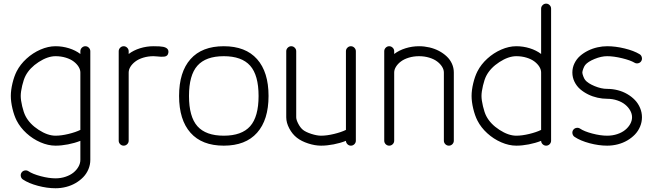

<svg xmlns="http://www.w3.org/2000/svg" viewBox="-20 -789 3536 1040"><path d="M280.8 -54Q311.8 -54 350.7 -63.4Q389.6 -72.8 415.3 -85.4V-396.2Q415.3 -411.9 405.6 -427.5Q396 -443.1 379 -455.9Q362.1 -468.8 336.2 -476.7Q310.3 -484.6 280.8 -484.6Q238.3 -484.6 189.3 -452.9Q140.4 -421.1 118.2 -378.2Q108.2 -358.9 100.2 -325.3Q92.3 -291.7 92.3 -269.3Q92.3 -246.8 100.2 -213.3Q108.2 -179.7 118.2 -160.4Q140.4 -117.4 189.3 -85.7Q238.3 -54 280.8 -54ZM280.8 177Q309.8 177 335.3 168.3Q360.8 159.7 378.1 145.6Q395.3 131.6 405.3 113.5Q415.3 95.5 415.3 76.9V-26.1Q384.3 -13.9 348.5 -7Q312.7 0 280.8 0Q241 0 199.3 -18.1Q157.7 -36.1 123.7 -67.1Q89.6 -98.1 70.3 -135.7Q56.4 -163.1 47.5 -200.6Q38.6 -238 38.6 -269.3Q38.6 -300.5 47.5 -337.9Q56.4 -375.2 70.3 -402.6Q89.6 -440.2 123.7 -471.3Q157.7 -502.4 199.3 -520.5Q241 -538.6 280.8 -538.6Q318.4 -538.6 353.6 -527.6Q388.9 -516.6 415.3 -496.6V-511.5Q415.3 -522.5 423.3 -530.5Q431.4 -538.6 442.4 -538.6Q453.4 -538.6 461.3 -530.5Q469.2 -522.5 469.2 -511.5V-71.8V-68.6V76.9Q469.2 103.3 459.1 127.4Q449 151.6 431.2 170.2Q413.3 188.7 389.8 202.5Q366.2 216.3 338.1 223.5Q310.1 230.7 280.8 230.7Q235.1 230.7 185.2 217.4Q135.3 204.1 104 183.1Q95 177 92.8 165.9Q90.6 154.8 96.7 145.8Q102.8 136.7 113.9 134.5Q125 132.3 134 138.4Q156.5 153.6 200.6 165.3Q244.6 177 280.8 177Z M677 -511.5V-496.6Q703.4 -516.6 738.6 -527.6Q773.9 -538.6 811.5 -538.6Q849.4 -538.6 863.8 -535.4Q895.5 -528.6 892.1 -504.2Q890.9 -494.4 885.5 -489Q880.1 -483.6 870.8 -482.4Q861.6 -481.2 853 -481.6Q844.5 -481.9 831.7 -483.3Q818.8 -484.6 811.5 -484.6Q782 -484.6 756.1 -476.7Q730.2 -468.8 713.3 -455.9Q696.3 -443.1 686.6 -427.5Q677 -411.9 677 -396.2V-26.9Q677 -15.9 668.9 -7.9Q660.9 0 649.9 0Q638.9 0 631 -7.9Q623 -15.9 623 -26.9V-511.5Q623 -522.5 631 -530.5Q638.9 -538.6 649.9 -538.6Q660.9 -538.6 668.9 -530.5Q677 -522.5 677 -511.5Z M1049.3 -433.2Q1003.7 -381.8 1003.7 -269.3Q1003.7 -156.7 1049.3 -105.3Q1095 -54 1192.1 -54Q1289.3 -54 1335 -105.3Q1380.6 -156.7 1380.6 -269.3Q1380.6 -381.8 1335 -433.2Q1289.3 -484.6 1192.1 -484.6Q1095 -484.6 1049.3 -433.2ZM1012 -69.8Q950 -139.6 950 -269.3Q950 -398.9 1012 -468.8Q1074 -538.6 1192.1 -538.6Q1310.3 -538.6 1372.4 -468.8Q1434.6 -398.9 1434.6 -269.3Q1434.6 -139.6 1372.4 -69.8Q1310.3 0 1192.1 0Q1074 0 1012 -69.8Z M1584.5 -511.5V-153.8Q1584.5 -139.9 1595.9 -118.2Q1607.4 -96.4 1621.6 -85.2Q1636.5 -73.5 1666.6 -63.7Q1696.8 -54 1719 -54Q1750 -54 1789.1 -63.4Q1828.1 -72.8 1853.8 -85.4V-511.5Q1853.8 -522.5 1861.7 -530.5Q1869.6 -538.6 1880.6 -538.6Q1891.6 -538.6 1899.5 -530.5Q1907.5 -522.5 1907.5 -511.5V-71.8V-68.6V-26.9Q1907.5 -15.9 1899.5 -7.9Q1891.6 0 1880.6 0Q1869.9 0 1862.1 -7.7Q1854.2 -15.4 1853.8 -26.1Q1823 -13.9 1787 -7Q1751 0 1719 0Q1685.8 0 1649.2 -12Q1612.5 -23.9 1588.1 -43Q1563.2 -62.5 1546.9 -93.4Q1530.5 -124.3 1530.5 -153.8V-511.5Q1530.5 -522.5 1538.6 -530.5Q1546.6 -538.6 1557.6 -538.6Q1568.6 -538.6 1576.5 -530.5Q1584.5 -522.5 1584.5 -511.5Z M2384.3 -26.9V-396.2Q2384.3 -411.9 2374.6 -427.5Q2365 -443.1 2348 -455.9Q2331.1 -468.8 2305.2 -476.7Q2279.3 -484.6 2249.8 -484.6Q2220.2 -484.6 2194.3 -476.7Q2168.5 -468.8 2151.5 -455.9Q2134.5 -443.1 2124.9 -427.5Q2115.2 -411.9 2115.2 -396.2V-26.9Q2115.2 -15.9 2107.2 -7.9Q2099.1 0 2088.1 0Q2077.1 0 2069.2 -7.9Q2061.3 -15.9 2061.3 -26.9V-511.5Q2061.3 -522.5 2069.2 -530.5Q2077.1 -538.6 2088.1 -538.6Q2099.1 -538.6 2107.2 -530.5Q2115.2 -522.5 2115.2 -511.5V-496.6Q2141.6 -516.6 2176.9 -527.6Q2212.2 -538.6 2249.8 -538.6Q2278.6 -538.6 2306.3 -532.1Q2334 -525.6 2357.7 -513.2Q2381.3 -500.7 2399.5 -483.6Q2417.7 -466.6 2428 -444Q2438.2 -421.4 2438.2 -396.2V-26.9Q2438.2 -15.9 2430.3 -7.9Q2422.4 0 2411.4 0Q2400.4 0 2392.3 -7.9Q2384.3 -15.9 2384.3 -26.9Z M2776.6 -538.6Q2814.2 -538.6 2849.5 -527.6Q2884.8 -516.6 2911.1 -496.6V-742.2Q2911.1 -753.2 2919.2 -761.2Q2927.2 -769.3 2938.2 -769.3Q2949.2 -769.3 2957.2 -761.2Q2965.1 -753.2 2965.1 -742.2V-71.8V-68.6V-26.9Q2965.1 -15.9 2957.2 -7.9Q2949.2 0 2938.2 0Q2927.5 0 2919.4 -7.7Q2911.4 -15.4 2911.1 -26.1Q2880.1 -13.9 2844.4 -7Q2808.6 0 2776.6 0Q2736.8 0 2695.2 -18.1Q2653.6 -36.1 2619.5 -67.1Q2585.4 -98.1 2566.2 -135.7Q2552.2 -163.1 2543.3 -200.6Q2534.4 -238 2534.4 -269.3Q2534.4 -300.5 2543.3 -337.9Q2552.2 -375.2 2566.2 -402.6Q2585.4 -440.2 2619.5 -471.3Q2653.6 -502.4 2695.2 -520.5Q2736.8 -538.6 2776.6 -538.6ZM2776.6 -54Q2807.6 -54 2846.6 -63.4Q2885.5 -72.8 2911.1 -85.4V-396.2Q2911.1 -411.9 2901.5 -427.5Q2891.8 -443.1 2874.9 -455.9Q2857.9 -468.8 2832 -476.7Q2806.2 -484.6 2776.6 -484.6Q2734.1 -484.6 2685.2 -452.9Q2636.2 -421.1 2614 -378.2Q2604 -358.9 2596.1 -325.3Q2588.1 -291.7 2588.1 -269.3Q2588.1 -246.8 2596.1 -213.3Q2604 -179.7 2614 -160.4Q2636.2 -117.4 2685.2 -85.7Q2734.1 -54 2776.6 -54Z M3268.8 -538.6Q3313.7 -538.6 3363.4 -526.5Q3413.1 -514.4 3444.6 -495.4Q3453.9 -489.7 3456.5 -478.6Q3459.2 -467.5 3453.6 -458.3Q3448 -449 3437 -446.4Q3426 -443.8 3416.7 -449.5Q3394.8 -462.6 3349.6 -473.6Q3304.4 -484.6 3268.8 -484.6Q3236.8 -484.6 3200.4 -469.6Q3164.1 -454.6 3149.9 -437Q3144.5 -430.4 3139.4 -416.7Q3134.3 -403.1 3134.3 -396.2Q3134.3 -389.4 3139.4 -375.7Q3144.5 -362.1 3149.9 -355.5Q3164.1 -337.9 3200.4 -322.8Q3236.8 -307.6 3268.8 -307.6Q3298.1 -307.6 3326.2 -300.4Q3354.2 -293.2 3377.8 -279.4Q3401.4 -265.6 3419.2 -247.1Q3437 -228.5 3447.1 -204.3Q3457.3 -180.2 3457.3 -153.8Q3457.3 -127.4 3447.1 -103.3Q3437 -79.1 3419.2 -60.5Q3401.4 -42 3377.8 -28.2Q3354.2 -14.4 3326.2 -7.2Q3298.1 0 3268.8 0Q3223.1 0 3173.3 -13.3Q3123.5 -26.6 3092.3 -47.6Q3083.3 -53.7 3080.9 -64.8Q3078.6 -75.9 3084.7 -85Q3090.8 -94 3101.9 -96.2Q3113 -98.4 3122.1 -92.3Q3144.5 -77.1 3188.5 -65.6Q3232.4 -54 3268.8 -54Q3297.9 -54 3323.4 -62.5Q3348.9 -71 3366.2 -85.1Q3383.5 -99.1 3393.6 -117.2Q3403.6 -135.3 3403.6 -153.8Q3403.6 -172.4 3393.6 -190.4Q3383.5 -208.5 3366.2 -222.5Q3348.9 -236.6 3323.4 -245.2Q3297.9 -253.9 3268.8 -253.9Q3242.9 -253.9 3216.6 -259.8Q3190.2 -265.6 3165.8 -277.6Q3141.4 -289.6 3122.3 -306.2Q3103.3 -322.8 3091.8 -346.2Q3080.3 -369.6 3080.3 -396.2Q3080.3 -422.9 3091.8 -446.3Q3103.3 -469.7 3122.3 -486.3Q3141.4 -502.9 3165.8 -514.9Q3190.2 -526.9 3216.6 -532.7Q3242.9 -538.6 3268.8 -538.6Z"/></svg>

Font: Tecnico
Style: Fino
Weight: 400
Version: Version 1.3